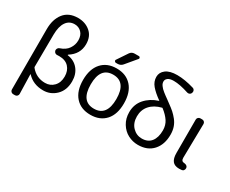

<svg xmlns="http://www.w3.org/2000/svg" viewBox="-141 -1287 2355 1966"><g transform="rotate(30 1036.5 -304.0)"><path d="M124 201.2Q109.4 201.2 99.1 190.9Q88.9 180.7 88.9 166V-546.9Q88.9 -664.1 145.5 -735.8Q202.1 -807.6 311.5 -807.6Q397.5 -807.6 456.5 -757.3Q515.6 -707 515.6 -615.2Q515.6 -497.1 409.2 -430.7Q407.2 -428.7 407.2 -426.3Q407.2 -423.8 409.2 -423.8Q489.3 -412.1 535.6 -355.5Q582 -298.8 582 -213.9Q582 -108.4 519 -46.9Q456.1 14.6 369.1 14.6Q251 14.6 177.7 -64.5Q176.8 -65.4 175.8 -64.9Q174.8 -64.5 174.8 -63.5Q176.8 -18.6 180.7 166Q180.7 180.7 170.4 190.9Q160.2 201.2 146.5 201.2ZM347.7 -61.5Q409.2 -61.5 450.2 -104Q491.2 -146.5 491.2 -218.8Q491.2 -287.1 451.7 -329.6Q412.1 -372.1 337.9 -372.1Q327.1 -372.1 316.4 -371.1Q301.8 -369.1 290 -377.4Q278.3 -385.7 275.4 -399.4L274.4 -401.4Q272.5 -415 279.8 -427.2Q287.1 -439.5 301.8 -444.3Q365.2 -464.8 396 -510.3Q426.8 -555.7 426.8 -608.4Q426.8 -668 394 -701.2Q361.3 -734.4 313.5 -734.4Q249 -734.4 213.9 -682.6Q178.7 -630.9 177.7 -534.2Q174.8 -342.8 174.8 -150.4Q174.8 -146.5 177.7 -142.6Q244.1 -61.5 347.7 -61.5Z M761.7 -283.2Q761.7 -83 913.1 -83Q1064.5 -83 1064.5 -283.7Q1064.5 -484.4 913.1 -484.4Q761.7 -484.4 761.7 -283.2ZM1090.8 -83Q1025.4 -10.7 912.6 -10.7Q799.8 -10.7 735.4 -82.5Q670.9 -154.3 670.9 -283.7Q670.9 -413.1 735.4 -485.4Q799.8 -557.6 912.6 -557.6Q1025.4 -557.6 1089.8 -485.4Q1154.3 -413.1 1154.3 -283.7Q1154.3 -154.3 1090.8 -83ZM940.4 -752Q960 -780.3 994.1 -780.3H1044.9Q1054.7 -780.3 1058.6 -770.5Q1060.5 -767.6 1060.5 -763.7Q1060.5 -758.8 1056.6 -753.9L952.1 -628.9Q929.7 -602.5 894.5 -602.5H875Q863.3 -602.5 858.4 -612.3Q855.5 -617.2 855.5 -621.1Q855.5 -626 859.4 -630.9Z M1490.2 -63.5Q1562.5 -63.5 1600.1 -111.3Q1637.7 -159.2 1637.7 -244.1Q1637.7 -304.7 1607.4 -350.6Q1577.1 -396.5 1521.5 -439.5Q1518.6 -442.4 1513.7 -441.4Q1428.7 -419.9 1381.8 -366.7Q1335 -313.5 1335 -236.3Q1335 -158.2 1380.9 -110.8Q1426.8 -63.5 1490.2 -63.5ZM1683.6 -775.4Q1697.3 -771.5 1703.6 -758.8Q1710 -746.1 1706.1 -732.4L1704.1 -725.6Q1700.2 -712.9 1687 -706.5Q1673.8 -700.2 1660.2 -704.1Q1553.7 -739.3 1481.4 -739.3Q1436.5 -739.3 1414.1 -722.7Q1391.6 -706.1 1391.6 -681.6Q1391.6 -669.9 1395.5 -658.2Q1399.4 -646.5 1409.2 -633.8Q1418.9 -621.1 1427.7 -611.8Q1436.5 -602.5 1454.1 -588.4Q1471.7 -574.2 1483.4 -565.9Q1495.1 -557.6 1518.6 -540.5Q1542 -523.4 1554.7 -513.7Q1594.7 -485.4 1621.6 -461.4Q1648.4 -437.5 1674.8 -404.3Q1701.2 -371.1 1714.4 -331.5Q1727.5 -292 1727.5 -245.1Q1727.5 -127.9 1664.1 -57.6Q1600.6 12.7 1488.3 12.7Q1425.8 12.7 1370.6 -16.1Q1315.4 -44.9 1280.3 -102.1Q1245.1 -159.2 1245.1 -234.4Q1245.1 -327.1 1302.2 -392.1Q1359.4 -457 1451.2 -486.3Q1453.1 -487.3 1453.1 -488.8Q1453.1 -490.2 1452.1 -490.2Q1381.8 -540 1343.3 -585.4Q1304.7 -630.9 1304.7 -686.5Q1304.7 -739.3 1350.1 -773.9Q1395.5 -808.6 1483.4 -808.6Q1572.3 -808.6 1683.6 -775.4Z M1976.6 12.7Q1921.9 12.7 1897.5 -18.6Q1873 -49.8 1873 -113.3V-508.8Q1873 -522.5 1883.3 -532.7Q1893.6 -543 1908.2 -543H1930.7Q1945.3 -543 1955.1 -532.7Q1964.8 -522.5 1964.8 -508.8Q1958 -110.4 1958 -106.4Q1958 -63.5 1995.1 -63.5Q2009.8 -62.5 2021.5 -55.2Q2033.2 -47.9 2036.1 -35.2V-34.2Q2037.1 -29.3 2037.1 -25.4Q2037.1 -14.6 2031.2 -4.9Q2024.4 7.8 2009.8 10.3Q1995.1 12.7 1976.6 12.7Z"/></g></svg>

Font: Gen Jyuu GothicL Regular
Style: Regular
Weight: 400
Designer: [Source Han Sans]
Ryoko NISHIZUKA  (kana & ideographs); Paul D. Hunt (Latin, Greek & Cyrillic); Wenlong ZHANG  (bopomofo
Version: Version 1.002.20150607